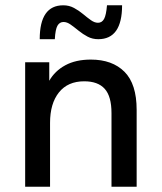

<svg xmlns="http://www.w3.org/2000/svg" viewBox="-20 -705 610 725"><path d="M75 0V-470H166V-400Q187 -437 226.5 -458.5Q266 -480 323 -480Q404 -480 450 -434Q496 -388 496 -290V0H401V-278Q401 -341 375.5 -369.5Q350 -398 298 -398Q236 -398 202.5 -356Q169 -314 169 -241V0ZM130 -557Q130 -685 219 -685Q241 -685 259.5 -675Q278 -665 293.5 -652Q309 -639 323 -629Q337 -619 350 -619Q365 -619 373 -633.5Q381 -648 384 -685H441Q441 -557 351 -557Q329 -557 311 -566.5Q293 -576 277 -589Q261 -602 247 -612Q233 -622 220 -622Q205 -622 197 -608Q189 -594 187 -557Z"/></svg>

Font: Gantari Medium
Style: Regular
Weight: 500
Designer: Anugrah Pasau
Foundry: Lafontype
Version: Version 1.000; ttfautohint (v1.8.4.7-5d5b)